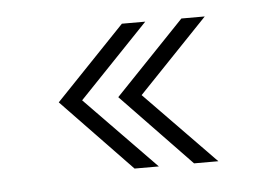

<svg xmlns="http://www.w3.org/2000/svg" viewBox="-31 -421 432 307"><g transform="rotate(-5 185.0 -268.0)"><path d="M269.5 -152 158 -268 269.5 -384.5H307L195.5 -268L308.5 -152ZM174 -152 62.5 -268 174 -384.5H211.5L100 -268L213 -152Z"/></g></svg>

Font: Imbue Thin 10pt
Style: Regular
Weight: 400
Version: Version 1.102